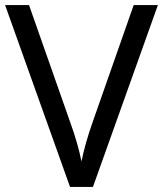

<svg xmlns="http://www.w3.org/2000/svg" viewBox="-20 -734 640 754"><path d="M600 -714 345 0H255L0 -714H94L255 -256Q271 -212 282 -173.5Q293 -135 300 -100Q307 -135 318 -174Q329 -213 345 -258L505 -714Z"/></svg>

Font: Noto Sans Mongolian
Style: Regular
Weight: 400
Designer: Monotype Design Team
Foundry: Monotype Imaging Inc.
Version: Version 3.001; ttfautohint (v1.8.4.7-5d5b)